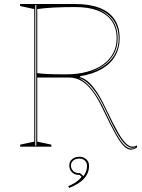

<svg xmlns="http://www.w3.org/2000/svg" viewBox="-20 -728 705 953"><path d="M630 15Q613 15 595 -2.5Q577 -20 554 -61Q531 -102 498 -171Q457 -261 415.5 -302Q374 -343 324 -343H165V-25L235 -10V0H80V-10L150 -25V-683L80 -698V-708H355Q425 -708 474 -689Q523 -670 548.5 -632Q574 -594 574 -537Q574 -489 551.5 -450Q529 -411 485 -385.5Q441 -360 378 -350V-345Q395 -340 411 -328Q427 -316 443 -296Q459 -276 475.5 -247.5Q492 -219 510 -180Q542 -113 564.5 -73.5Q587 -34 604.5 -17Q622 0 637 0Q648 0 660 -6V4Q656 7 650.5 9.5Q645 12 640 13.5Q635 15 630 15ZM307 -359Q365 -359 411.5 -371.5Q458 -384 491 -407.5Q524 -431 541.5 -464Q559 -497 559 -537Q559 -588 535.5 -622.5Q512 -657 466.5 -675Q421 -693 355 -693Q293 -693 246 -690.5Q199 -688 165 -683V-365Q186 -362 217 -360.5Q248 -359 307 -359ZM155 -5H160V-703H155ZM423 -368Q454 -377 480.5 -392Q507 -407 527 -428Q547 -449 558 -476Q569 -503 569 -537Q569 -568 560 -593.5Q551 -619 533.5 -639Q516 -659 489.5 -673Q463 -687 428 -695Q489 -681 526.5 -641.5Q564 -602 564 -537Q564 -492 544 -458Q524 -424 492 -402Q460 -380 423 -368ZM368 -342Q405 -326 438.5 -283.5Q472 -241 503 -173Q535 -105 557.5 -65Q580 -25 597.5 -8Q615 9 630 9Q639 9 644.5 7.5Q650 6 655 2Q651 4 647 5Q643 6 637 6Q620 6 601.5 -11.5Q583 -29 560 -69Q537 -109 505 -179Q471 -253 437 -293Q403 -333 368 -342ZM323 205 319 196Q333 190 345.5 183Q358 176 368.5 167Q379 158 385 149L375 140H371Q357 140 346.5 134Q336 128 330 117.5Q324 107 324 93Q324 80 330.5 70.5Q337 61 348.5 55.5Q360 50 374 50Q388 50 399 56Q410 62 416 72Q422 82 422 95Q422 113 416 128.5Q410 144 397.5 158Q385 172 366.5 183.5Q348 195 323 205ZM394 146Q403 135 407.5 122Q412 109 412 95Q412 84 407 76Q402 68 393.5 63.5Q385 59 373 59Q361 59 352 63.5Q343 68 337.5 75.5Q332 83 332 93Q332 104 337 112.5Q342 121 350.5 126Q359 131 370 131Q372 131 374 131Q376 131 377 131Z"/></svg>

Font: Kalnia Glaze Thin
Style: Regular
Weight: 100
Designer: Frida Medrano
Foundry: Frida Medrano
Version: Version 1.110